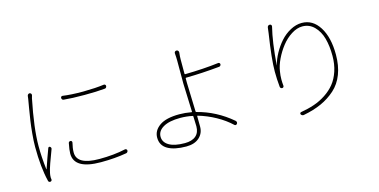

<svg xmlns="http://www.w3.org/2000/svg" viewBox="-77 -1171 3154 1598"><g transform="rotate(-15 1500.0 -372.0)"><path d="M481.4 -613.3Q473.6 -613.3 468.8 -619.1Q463.9 -625 463.9 -632.8Q463.9 -639.6 469.2 -644Q474.6 -648.4 481.4 -646.5Q550.8 -636.7 649.4 -636.7Q654.3 -636.7 659.2 -636.7Q763.7 -637.7 835 -647.5Q841.8 -648.4 846.7 -644Q851.6 -639.6 851.6 -632.8Q851.6 -625 846.7 -619.1Q841.8 -613.3 835 -613.3Q765.6 -606.4 659.2 -606.4Q550.8 -606.4 481.4 -613.3ZM428.7 -253.9Q429.7 -259.8 435.1 -263.7Q440.4 -267.6 447.3 -266.6Q453.1 -266.6 456.5 -261.2Q460 -255.9 459 -250Q447.3 -204.1 447.3 -167Q447.3 -59.6 640.6 -59.6Q766.6 -59.6 866.2 -82Q873 -83 877.9 -79.1Q883.8 -75.2 883.8 -67.9Q883.8 -60.5 878.9 -54.7Q874 -48.8 867.2 -47.9Q767.6 -30.3 646.5 -30.3Q417 -30.3 417 -165Q417 -196.3 428.7 -253.9ZM200.2 -719.7Q201.2 -728.5 207 -733.4Q211.9 -738.3 218.8 -738.3Q219.7 -738.3 220.7 -738.3Q228.5 -737.3 232.9 -731Q237.3 -724.6 235.4 -716.8Q231.4 -704.1 228.5 -692.4Q178.7 -446.3 178.7 -294.9Q178.7 -199.2 191.4 -91.8Q191.4 -90.8 192.4 -90.8Q193.4 -90.8 193.4 -90.8Q225.6 -185.5 252.9 -257.8Q254.9 -263.7 260.3 -265.1Q265.6 -266.6 269.5 -263.7Q278.3 -257.8 278.3 -249Q278.3 -245.1 276.4 -241.2Q252.9 -180.7 235.4 -130.4Q217.8 -80.1 212.9 -53.7Q209 -35.2 209 -19.5Q209 -15.6 209 -11.7Q210 -6.8 210.9 1Q211.9 6.8 208 11.7Q204.1 16.6 198.2 17.6Q196.3 17.6 195.3 17.6Q182.6 17.6 179.7 4.9Q149.4 -117.2 149.4 -294.9Q149.4 -344.7 155.3 -407.7Q161.1 -470.7 167.5 -514.2Q173.8 -557.6 184.1 -618.7Q194.3 -679.7 197.3 -696.3Q199.2 -709 200.2 -719.7Z M1490.2 -113.3Q1490.2 -148.4 1487.3 -199.2Q1487.3 -204.1 1482.4 -205.1Q1430.7 -215.8 1377 -215.8Q1283.2 -215.8 1231.4 -186Q1179.7 -156.2 1179.7 -106.4Q1179.7 -58.6 1226.6 -30.8Q1273.4 -2.9 1362.3 -2.9Q1423.8 -2.9 1457 -31.2Q1490.2 -59.6 1490.2 -113.3ZM1512.7 -526.4Q1507.8 -526.4 1507.8 -521.5V-483.4Q1507.8 -455.1 1515.6 -234.4Q1515.6 -230.5 1520.5 -228.5Q1682.6 -187.5 1817.4 -73.2Q1825.2 -66.4 1825.2 -57.6Q1825.2 -51.8 1821.3 -45.9Q1817.4 -40 1810.5 -39.1Q1803.7 -38.1 1798.8 -43Q1745.1 -93.8 1672.9 -133.8Q1600.6 -173.8 1522.5 -196.3Q1517.6 -197.3 1518.6 -192.4Q1519.5 -125 1519.5 -102.5Q1519.5 -45.9 1479 -9.3Q1438.5 27.3 1367.2 27.3Q1264.6 27.3 1207.5 -5.9Q1150.4 -39.1 1150.4 -106.4Q1150.4 -167 1207 -207Q1263.7 -247.1 1377.9 -247.1Q1428.7 -247.1 1481.4 -237.3Q1486.3 -236.3 1486.3 -240.2Q1477.5 -454.1 1477.5 -483.4V-684.6Q1477.5 -711.9 1474.6 -745.1Q1473.6 -753.9 1479 -759.8Q1484.4 -765.6 1492.7 -765.6Q1501 -765.6 1506.3 -759.8Q1511.7 -753.9 1511.7 -745.1Q1507.8 -710.9 1507.8 -684.6V-561.5Q1507.8 -556.6 1512.7 -556.6Q1675.8 -559.6 1800.8 -575.2Q1807.6 -576.2 1812.5 -571.8Q1817.4 -567.4 1817.4 -560.5Q1817.4 -554.7 1813 -549.3Q1808.6 -543.9 1801.8 -543Q1650.4 -528.3 1512.7 -526.4Z M2277.3 -752.9Q2278.3 -761.7 2284.2 -767.6Q2290 -772.5 2298.8 -772.5Q2298.8 -772.5 2298.8 -772.5Q2306.6 -772.5 2311 -766.1Q2315.4 -759.8 2313.5 -752.9Q2282.2 -627.9 2267.6 -431.6Q2267.6 -430.7 2267.6 -430.7Q2267.6 -430.7 2268.6 -431.6Q2281.2 -480.5 2308.6 -530.3Q2335.9 -580.1 2373.5 -622.6Q2411.1 -665 2460.4 -691.4Q2509.8 -717.8 2558.6 -717.8Q2653.3 -717.8 2710 -627.9Q2766.6 -538.1 2766.6 -389.6Q2766.6 -294.9 2738.3 -221.2Q2710 -147.5 2655.8 -99.1Q2601.6 -50.8 2534.7 -20.5Q2467.8 9.8 2380.9 26.4Q2377.9 27.3 2375 27.3Q2362.3 27.3 2354.5 15.6Q2351.6 10.7 2354 4.9Q2356.4 -1 2362.3 -2Q2425.8 -12.7 2479 -30.8Q2532.2 -48.8 2580.6 -80.6Q2628.9 -112.3 2662.6 -153.8Q2696.3 -195.3 2716.3 -255.4Q2736.3 -315.4 2736.3 -387.7Q2736.3 -471.7 2718.3 -537.6Q2700.2 -603.5 2658.2 -646Q2616.2 -688.5 2555.7 -688.5Q2509.8 -688.5 2461.4 -657.7Q2413.1 -627 2376.5 -580.1Q2339.8 -533.2 2313.5 -478.5Q2287.1 -423.8 2280.3 -375Q2274.4 -340.8 2274.4 -306.6Q2274.4 -280.3 2277.3 -252.9Q2278.3 -247.1 2274.4 -241.7Q2270.5 -236.3 2263.7 -235.8Q2256.8 -235.4 2251.5 -239.7Q2246.1 -244.1 2245.1 -251Q2238.3 -320.3 2238.3 -382.8Q2238.3 -493.2 2271.5 -706.1Q2274.4 -728.5 2277.3 -752.9Z"/></g></svg>

Font: Gen Jyuu Gothic ExtraLight
Style: Regular
Weight: 100
Designer: [Source Han Sans]
Ryoko NISHIZUKA  (kana & ideographs); Paul D. Hunt (Latin, Greek & Cyrillic); Wenlong ZHANG  (bopomofo
Version: Version 1.002.20150607